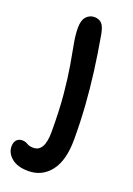

<svg xmlns="http://www.w3.org/2000/svg" viewBox="-187 -563 610 880"><g transform="rotate(20 117.5 -123.5)"><path d="M70 260Q17 260 -11.5 236Q-40 212 -40 180Q-40 159 -29.5 148Q-19 137 -3 137Q13 137 24.5 144.5Q36 152 56 152Q110 152 110 55Q110 -52 102.5 -129Q95 -206 85.5 -261.5Q76 -317 68 -358.5Q60 -400 60 -435Q60 -472 76 -489.5Q92 -507 115 -507Q137 -507 150.5 -494Q164 -481 171 -443Q187 -353 197.5 -271.5Q208 -190 213.5 -111Q219 -32 219 52Q219 155 178 207.5Q137 260 70 260Z"/></g></svg>

Font: Shantell Sans Normal
Style: Regular
Weight: 500
Designer: Stephen Nixon, Anya Danilova, Shantell Martin
Foundry: Arrow Type
Version: Version 1.009;[a7da0bfa3]